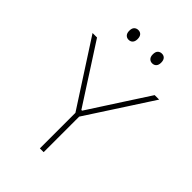

<svg xmlns="http://www.w3.org/2000/svg" viewBox="-261 -1036 1152 1152"><g transform="rotate(45 314.5 -460.0)"><path d="M300 -300 138 -550.5Q112.5 -590 88.5 -627.2Q64.5 -664.5 33 -713H71Q105.5 -659.5 130 -621.5Q154.5 -583.5 176.5 -549.5Q198.5 -515.5 225 -474L312 -339H318L402 -469Q430 -512.5 453 -548Q476 -583.5 501 -622Q526 -660.5 560 -713H598Q571 -671.5 544.8 -631Q518.5 -590.5 493 -551L330 -300ZM299 0Q299 -61 299 -117Q299 -173 299 -238V-326H331V-238Q331 -173 331 -117Q331 -61 331 0ZM414 -837Q399 -837 389 -847.5Q379 -858 379 -878Q379 -900 389.2 -910Q399.5 -920 415 -920Q431 -920 440.5 -909.5Q450 -899 450 -878Q450 -858 440.2 -847.5Q430.5 -837 414 -837ZM214 -837Q199 -837 189 -847.5Q179 -858 179 -878Q179 -900 189.2 -910Q199.5 -920 215 -920Q231 -920 240.5 -909.5Q250 -899 250 -878Q250 -858 240.2 -847.5Q230.5 -837 214 -837Z"/></g></svg>

Font: Commissioner Thin
Style: Regular
Weight: 100
Designer: Kostas Bartsokas
Foundry: Kostas Bartsokas
Version: Version 1.001;gftools[0.9.23]